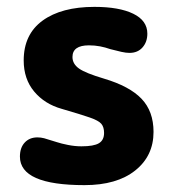

<svg xmlns="http://www.w3.org/2000/svg" viewBox="-20 -531 507 559"><path d="M226 8Q38 8 38 -75Q38 -101 52 -116Q66 -131 89 -131Q99 -131 108.5 -128.5Q118 -126 146 -117Q158 -113 178 -109Q198 -105 217 -105Q253 -105 268 -114Q283 -123 283 -144Q283 -161 275 -170.5Q267 -180 241 -189Q215 -198 160 -214Q110 -228 79.5 -264.5Q49 -301 49 -355Q49 -431 104 -471Q159 -511 255 -511Q327 -511 368 -491Q409 -471 409 -433Q409 -409 395 -393Q381 -377 357 -377Q347 -377 333.5 -380Q320 -383 301 -388Q287 -393 271.5 -396Q256 -399 239 -399Q191 -399 191 -365Q191 -345 210 -331.5Q229 -318 283 -302Q357 -280 392 -243.5Q427 -207 427 -147Q427 -77 373.5 -34.5Q320 8 226 8Z"/></svg>

Font: Madimi One
Style: Regular
Weight: 400
Designer: Taurai Valerie Mtake, Mirko Velimirovic
Foundry: TaVaTake
Version: Version 1.000; ttfautohint (v1.8.4.7-5d5b)